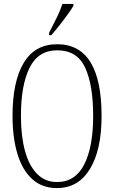

<svg xmlns="http://www.w3.org/2000/svg" viewBox="-20 -951 584 981"><path d="M271 10Q195 10 144.5 -36Q94 -82 69 -165Q44 -248 44 -359Q44 -534 101 -629.5Q158 -725 272 -725Q499 -725 499 -358Q499 -185 439.5 -87.5Q380 10 271 10ZM271 -21Q365 -21 410.5 -111Q456 -201 456 -358Q456 -517 415 -605.5Q374 -694 272 -694Q176 -694 131.5 -605.5Q87 -517 87 -358Q87 -256 107.5 -180.5Q128 -105 169 -63Q210 -21 271 -21ZM231 -784Q253 -827 270.5 -862Q288 -897 299 -931H355V-921Q345 -904 326 -877.5Q307 -851 284.5 -822.5Q262 -794 242 -771H231Z"/></svg>

Font: Noto Serif Ethiopic ExtraCondensed ExtraLight
Style: Regular
Weight: 200
Width: 2
Designer: Monotype Design Team
Foundry: Monotype Imaging Inc.
Version: Version 2.102; ttfautohint (v1.8.4.7-5d5b)